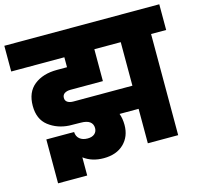

<svg xmlns="http://www.w3.org/2000/svg" viewBox="-130 -867 1136 1082"><g transform="rotate(-15 438.0 -326.5)"><path d="M890 -590H802V0H625V-201H514Q525 -171 525 -134Q525 -67 482 -25Q439 17 364 17Q296 17 248 -19V87H78V-169H240Q241 -143 258.5 -128.5Q276 -114 305 -114Q331 -114 345.5 -126.5Q360 -139 360 -160Q360 -184 342.5 -197Q325 -210 289 -210Q249 -210 223 -211Q154 -215 103.5 -254Q53 -293 53 -371Q53 -451 104 -491.5Q155 -532 237 -532H296V-590H-14V-740H890ZM625 -336V-590H471V-404H282Q261 -404 247.5 -395.5Q234 -387 234 -369Q234 -353 246.5 -344.5Q259 -336 281 -336H324Z"/></g></svg>

Font: Fz Poppins ExtBd
Style: Regular
Weight: 800
Designer: Ninad Kale (Devanagari), Jonny Pinhorn (Latin)
Foundry: Indian Type Foundry
Version: Vit hóa bi Vntype.Com & FontZin.Com